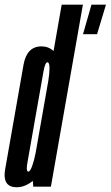

<svg xmlns="http://www.w3.org/2000/svg" viewBox="-47 -805 477 828"><path d="M96.5 0 94.5 -25Q60.5 2.5 25 2.5Q-0.5 2.5 -13.5 -10Q-33 -29 -24.5 -76.5Q-10.5 -156 15 -301Q40.5 -446.5 54.5 -525.8Q68.5 -605 132 -605Q162 -605 184 -585L219 -785H310.5L172.5 0ZM107 -147.5 161 -454.5Q166.5 -487.5 166.5 -510Q166.5 -533.5 159.5 -536Q159 -536.5 158 -536.5Q147.5 -536.5 140.5 -496.5Q133.5 -456.5 106 -301Q78.5 -145 71.5 -105Q65 -69 73 -65.5Q73.5 -65 75 -65Q83.5 -65 92.5 -91.5Q100.5 -113.5 107 -147.5ZM311 -657.5 347.5 -785H410L371.5 -657.5Z"/></svg>

Font: Anybody UltraCondensed Medium
Style: Italic
Weight: 500
Width: 1
Italic angle: -10°
Designer: Tyler Finck
Foundry: Etcetera Type Company
Version: Version 1.010; ttfautohint (v1.8.3) -l 8 -r 50 -G 200 -x 14 